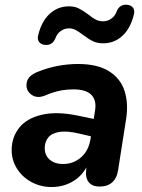

<svg xmlns="http://www.w3.org/2000/svg" viewBox="-20 -766 589 797"><path d="M28.4 -142.4Q28.4 -196 59.5 -235.4Q90.6 -274.8 152.9 -289.5Q215.3 -304.3 303.4 -286L383 -269.4L371.2 -197L307.3 -211.8Q257.9 -223.5 226.3 -218.3Q194.7 -213.1 180.2 -195.1Q165.7 -177 165.7 -151.5Q165.7 -120.7 186.7 -103Q207.7 -85.2 240.4 -85.2Q285.3 -85.2 316.8 -113.2Q348.2 -141.1 355.6 -188.6L374.4 -306.4Q381.7 -349.1 359.5 -372Q337.2 -395 285.3 -395Q259.9 -395 238.2 -391.4Q216.4 -387.8 192.4 -379.4Q183 -376.4 166.5 -369.2Q132.2 -355.8 108.8 -374.3Q85.5 -392.7 90.8 -422.4Q96.1 -452.1 135.8 -467.5Q176.7 -484.3 219.7 -492.4Q262.7 -500.4 304.1 -500.4Q383.8 -500.4 431.8 -470.7Q479.7 -441 496.7 -389.4Q513.7 -337.9 503.5 -271.9L470.6 -62Q465.7 -26.9 446 -9.2Q426.2 8.4 393.6 8.4Q361.9 8.4 347.2 -11.2Q332.6 -30.9 338.6 -69.4L347.6 -125.6L353.2 -101.5Q331.7 -45.2 289.5 -17.4Q247.2 10.4 194 10.4Q149.2 10.4 110.9 -10.1Q72.6 -30.6 50.5 -66Q28.4 -101.4 28.4 -142.4ZM138.6 -620.2Q152.4 -677.5 186.2 -708.6Q219.9 -739.7 266.3 -739.7Q289.7 -739.7 306.6 -731.2Q323.6 -722.7 346.9 -705.7Q363.6 -691.6 377.6 -684.6Q391.6 -677.6 407.8 -677.6Q426.9 -677.6 442.5 -688.9Q458.1 -700.3 464.5 -719.3Q470.6 -733.7 481 -740.5Q491.4 -747.3 506.6 -746.3Q523.4 -745.1 531.9 -734.2Q540.3 -723.3 535.7 -705.6Q521.9 -648.4 488.1 -617.3Q454.4 -586.2 408 -586.2Q383.8 -586.2 365.5 -595.1Q347.1 -604.1 324.9 -621.1Q306.9 -634.5 294.1 -641.4Q281.3 -648.3 266.5 -648.3Q247.3 -648.3 231.8 -636.9Q216.2 -625.5 209.8 -606.6Q203.7 -592.2 193.3 -585.3Q182.9 -578.5 167.7 -579.5Q150.8 -580.7 142.4 -591.7Q134 -602.6 138.6 -620.2Z"/></svg>

Font: SN Pro Thin
Style: Italic
Weight: 200
Italic angle: -9°
Designer: Tobias Whetton
Foundry: Supernotes
Version: Version 1.003;Glyphs 3.3 (3324)